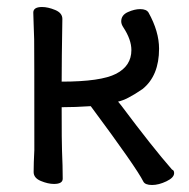

<svg xmlns="http://www.w3.org/2000/svg" viewBox="-20 -509 540 548"><path d="M414 19Q394 19 389 9Q369 -31 239 -206Q194 -203 156 -203Q156 -100 157 -79Q159 -34 159 1Q159 16 134 16Q117 16 96.5 7.5Q76 -1 76 -18Q76 -43 78 -81Q78 -376 77.5 -397Q77 -418 76 -440.5Q75 -463 75 -473Q75 -489 100 -489Q117 -489 137.5 -480.5Q158 -472 158 -455Q156 -337 156 -276Q268 -276 311.5 -298.5Q355 -321 355 -366Q355 -396 332 -431Q326 -440 326 -448Q326 -466 345 -474.5Q364 -483 380 -483Q398 -483 404 -473Q434 -419 434 -370Q434 -293 387 -255Q342 -224 317 -219L326 -208Q415 -89 471 -25Q477 -23 477 -15Q477 -2 455 8.5Q433 19 414 19Z"/></svg>

Font: LXGW WenKai Mono Medium
Style: Regular
Weight: 500
Monospace: yes
Designer: LXGW / Fontworks Inc.
Foundry: LXGW / Fontworks Inc.
Version: Version 1.520; June 14, 2025